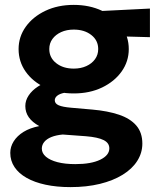

<svg xmlns="http://www.w3.org/2000/svg" viewBox="-20 -540 648 785"><path d="M268 225Q211.5 225 166.2 215.2Q121 205.5 88.8 187.2Q56.5 169 39.2 143Q22 117 22 85Q22 60 36 37.8Q50 15.5 76.2 -0.8Q102.5 -17 140.5 -24.5Q111.5 -40.5 97.5 -60.8Q83.5 -81 83.5 -106.5Q83.5 -129 97 -149.5Q110.5 -170 134.8 -186Q159 -202 191.8 -211.8Q224.5 -221.5 263 -221.5L291 -164.5Q262 -164.5 242.8 -160.5Q223.5 -156.5 213.8 -148.5Q204 -140.5 204 -130Q204 -116.5 220 -109.5Q236 -102.5 271.5 -99.5L357.5 -92Q420.5 -86.5 466.5 -71Q512.5 -55.5 537.2 -26.8Q562 2 562 47Q562 85 541.2 117.8Q520.5 150.5 481.5 174.5Q442.5 198.5 388.5 211.8Q334.5 225 268 225ZM288 131Q352.5 131 389.8 113Q427 95 427 66.5Q427 44.5 403.8 32.8Q380.5 21 331.5 17L236.5 10Q209.5 12.5 190.2 20.2Q171 28 161 40.2Q151 52.5 151 67.5Q151 86.5 167.8 100.8Q184.5 115 215 123Q245.5 131 288 131ZM281.5 -158Q215.5 -158 164.8 -182Q114 -206 85 -247Q56 -288 56 -339.5Q56 -389.5 85.2 -430.5Q114.5 -471.5 165.5 -495.8Q216.5 -520 281.5 -520Q346 -520 397 -496Q448 -472 477.2 -431.2Q506.5 -390.5 506.5 -339.5Q506.5 -289 477.5 -248Q448.5 -207 397.8 -182.5Q347 -158 281.5 -158ZM281.5 -259.5Q310.5 -259.5 333 -269.8Q355.5 -280 368.5 -298Q381.5 -316 381.5 -339.5Q381.5 -375 353.2 -397Q325 -419 281.5 -419Q252.5 -419 230 -408.8Q207.5 -398.5 194.5 -380.8Q181.5 -363 181.5 -339.5Q181.5 -304 209.8 -281.8Q238 -259.5 281.5 -259.5ZM358.5 -394.5 303.5 -490.5 593 -505V-388Z"/></svg>

Font: Geologica SemiBold
Style: Regular
Weight: 600
Designer: Sindre Bremnes, Frode Helland
Foundry: Monokrom Skriftforlag AS
Version: Version 1.010;gftools[0.9.28]